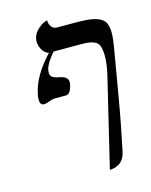

<svg xmlns="http://www.w3.org/2000/svg" viewBox="-116 -642 729 927"><g transform="rotate(-15 248.0 -179.0)"><path d="M205.1 -192.9Q205.1 -192.9 148.9 -192.9Q137.7 -192.9 119.9 -186Q102.1 -179.2 91.8 -179.2Q63 -179.2 75.7 -237.8Q93.8 -323.2 178.7 -413.1Q157.7 -417.5 144.3 -443.1Q130.9 -468.8 136.2 -495.1Q141.6 -520 160.9 -537.8Q180.2 -555.7 193.8 -561.3Q207.5 -566.9 210.4 -566.9Q210.4 -547.9 220.5 -534.4Q230.5 -521 248.5 -521H335.9Q376.5 -521 403.1 -518.3Q429.7 -515.6 449.5 -508.1Q469.2 -500.5 479.2 -489.5Q489.3 -478.5 493.4 -458.7Q497.6 -439 496.1 -415.8Q494.6 -392.6 488.8 -356.9L450.2 -131.8Q427.7 2 398.4 140.1Q393.6 162.1 383.1 177Q372.6 191.9 359.4 198.2Q346.2 204.6 336.4 206.8Q326.7 209 316.4 209L425.3 -245.1Q443.4 -331.1 429.2 -377Q418.9 -413.1 344.7 -413.1H201.7Q160.2 -364.7 154.3 -335.9Q149.4 -312.5 158.4 -301.8Q167.5 -291 200.7 -285.2Q245.6 -275.9 237.8 -240.2Q228 -192.9 205.1 -192.9Z"/></g></svg>

Font: Linux Biolinum O
Style: Italic
Weight: 400
Italic angle: -12°
Designer: Philipp H. Poll
Foundry: Philipp H. Poll
Version: Version 1.1.3